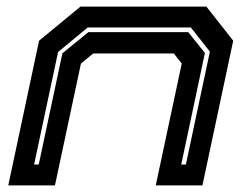

<svg xmlns="http://www.w3.org/2000/svg" viewBox="-20 -560 752 580"><path d="M5 0 98 -437 223 -540H603.5L684.5 -437L591.5 0H450.5L529 -368L505 -398.5H261.5L224.5 -368L146 0ZM83 -63H97L168.5 -399L247 -463H548.5L599 -400L527.5 -63H541.5L614 -404L556.5 -477H245L155.5 -403Z"/></svg>

Font: Tourney Expanded Regular
Style: Bold Italic
Weight: 700
Width: 7
Italic angle: -12°
Designer: Tyler Finck
Foundry: Etcetera Type Co
Version: Version 1.010; ttfautohint (v1.8.3)